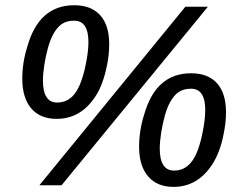

<svg xmlns="http://www.w3.org/2000/svg" viewBox="-20 -714 929 740"><path d="M266.1 -693.8Q331.5 -693.8 366.2 -655.3Q400.9 -616.7 400.9 -543.5Q400.9 -502 391.6 -458.5Q384.8 -425.3 373.8 -395Q362.8 -364.7 346.7 -340.8Q290.5 -255.9 198.2 -255.9Q134.8 -255.9 100.3 -296.4Q65.9 -336.9 65.9 -410.6Q65.9 -472.7 85 -533.2Q129.4 -693.8 266.1 -693.8ZM217.3 0H131.8L694.3 -688H781.2ZM265.6 -634.3Q237.3 -634.3 218.5 -621.6Q199.7 -608.9 185.5 -582.5Q173.8 -562 164.8 -529.3Q155.8 -496.6 150.6 -462.6Q145.5 -428.7 145.5 -403.8Q145.5 -318.8 200.2 -318.8Q239.3 -318.8 264.6 -348.6Q280.3 -367.2 291.7 -397.7Q303.2 -428.2 310.1 -463.9Q320.8 -514.2 320.8 -552.2Q320.8 -634.3 265.6 -634.3ZM716.3 -431.6Q781.7 -431.6 816.4 -393.1Q851.1 -354.5 851.1 -281.2Q851.1 -240.2 841.3 -194.8Q835 -161.6 823.7 -131.8Q812.5 -102.1 796.9 -78.6Q740.7 6.3 648.9 6.3Q585.4 6.3 550.8 -34.2Q516.1 -74.7 516.1 -148.4Q516.1 -210.4 535.2 -271Q580.1 -431.6 716.3 -431.6ZM716.3 -372.1Q688 -372.1 668.9 -359.4Q649.9 -346.7 635.7 -320.3Q624 -299.8 615 -267.1Q606 -234.4 600.8 -200.4Q595.7 -166.5 595.7 -141.6Q595.7 -56.6 650.9 -56.6Q690.4 -56.6 715.8 -87.4Q731.9 -106.4 743.2 -137.9Q754.4 -169.4 761.2 -205.6Q771 -253.4 771 -290Q771 -372.1 716.3 -372.1Z"/></svg>

Font: Arimo Medium
Style: Italic
Weight: 500
Italic angle: -12°
Designer: Steve Matteson
Foundry: Monotype Imaging Inc.
Version: Version 1.33